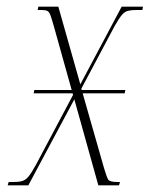

<svg xmlns="http://www.w3.org/2000/svg" viewBox="-20 -556 459 576"><path d="M3 0 6 -10H21Q37 -10 47 -13Q57 -16 66 -27Q75 -38 88 -62L199 -271L198 -276H81L83 -286H195L143 -472Q136 -497 132 -508.5Q128 -520 122.5 -523Q117 -526 104 -526H93L95 -536H155L221 -303L345 -536H409L407 -526H389Q374 -526 364 -523.5Q354 -521 345.5 -511Q337 -501 324 -478L224 -290L225 -286H356L354 -276H228L292 -52Q300 -25 304.5 -17.5Q309 -10 332 -10H340L337 0H275L203 -258L65 0Z"/></svg>

Font: Noto Serif Display ExtraCondensed Thin
Style: Italic
Weight: 100
Width: 2
Italic angle: -12°
Designer: Monotype Design Team
Foundry: Monotype Imaging Inc.
Version: Version 2.009